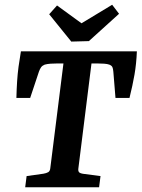

<svg xmlns="http://www.w3.org/2000/svg" viewBox="-20 -788 596 808"><path d="M86 0 92 -47 163 -57Q175 -59 183 -63.5Q191 -68 192 -83L247 -521H223Q207 -521 193 -520Q179 -519 168 -516Q158 -512 153 -505Q148 -498 144 -487L107 -376H49Q50 -414 52 -445.5Q54 -477 58 -507Q62 -537 68 -572H556Q554 -520 546 -474Q538 -428 525 -376H466L457 -486Q456 -499 453 -505.5Q450 -512 440 -516Q432 -519 418 -520Q404 -521 388 -521H365L310 -81Q308 -69 312.5 -63.5Q317 -58 334 -56L403 -47L397 0ZM481 -730 354 -615 280 -613 187 -728 220 -765 323 -690 452 -768Z"/></svg>

Font: Rasa SemiBold
Style: Italic
Weight: 600
Italic angle: -7.10001°
Designer: Anna Giedrys (Yrsa+Rasa design), David Brezina (Yrsa art-direction, Rasa art-direction, design)
Foundry: Rosetta Type Foundry
Version: Version 2.004